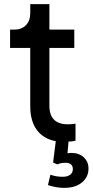

<svg xmlns="http://www.w3.org/2000/svg" viewBox="-20 -683 450 933"><path d="M213 216 225 166Q252 176 285 176Q308 176 321 166Q334 156 334 139Q334 124 325 116Q316 108 299 108Q275 108 259 116L238 107L251 3Q191 -8 159 -51.5Q127 -95 127 -166V-450H29V-539H49Q85 -539 106 -560.5Q127 -582 127 -619V-663H220V-539H341V-450H220V-169Q220 -79 310 -79Q329 -79 347 -82V1Q327 5 313 5L308 62Q320 60 327 60Q363 60 386.5 81Q410 102 410 136Q410 177 378.5 203.5Q347 230 291 230Q272 230 250 226Q228 222 213 216Z"/></svg>

Font: Eudoxus Sans Medium
Style: Regular
Weight: 500
Designer: Stijn de Vries
Foundry: tokotype
Version: Version 2.005